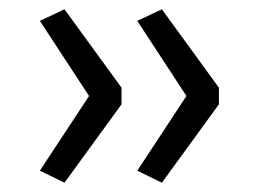

<svg xmlns="http://www.w3.org/2000/svg" viewBox="-20 -480 562 414"><path d="M119 -86 66 -112 172 -273 66 -435 119 -460 242 -291V-255ZM329 -86 276 -112 382 -273 276 -435 329 -460 452 -291V-255Z"/></svg>

Font: Nunito Sans 7pt Expanded Light
Style: Regular
Weight: 300
Width: 7
Designer: Vernon Adams
Foundry: Vernon Adams
Version: Version 3.101;gftools[0.9.27]